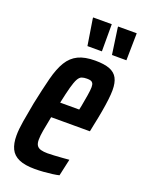

<svg xmlns="http://www.w3.org/2000/svg" viewBox="-134 -752 613 824"><g transform="rotate(20 172.0 -340.5)"><path d="M131 8Q86 8 59 -4Q32 -16 20.5 -40Q9 -64 9 -100Q9 -129 15.5 -167.5Q22 -206 31 -254Q46 -326 59 -376.5Q72 -427 91 -458Q110 -489 140 -503.5Q170 -518 217 -518Q259 -518 283.5 -508.5Q308 -499 319 -478.5Q330 -458 330 -424Q330 -406 327 -380.5Q324 -355 318.5 -323.5Q313 -292 305 -255L299 -225H122Q114 -185 109.5 -159.5Q105 -134 105 -116Q105 -99 111 -90Q117 -81 129.5 -77.5Q142 -74 160 -74Q171 -74 189.5 -75Q208 -76 227.5 -77.5Q247 -79 258 -80L241 -3Q229 0 210.5 2.5Q192 5 171.5 6.5Q151 8 131 8ZM137 -297H224L228 -316Q233 -343 237 -367.5Q241 -392 241 -405Q241 -417 237.5 -423Q234 -429 227.5 -431Q221 -433 210 -433Q196 -433 186.5 -429.5Q177 -426 169.5 -412.5Q162 -399 154.5 -371.5Q147 -344 137 -297ZM164 -565 145 -684V-689H230V-569V-565ZM276 -565 259 -684V-689H344L342 -569V-565Z"/></g></svg>

Font: Saira UltraCondensed
Style: Bold Italic
Weight: 700
Width: 1
Italic angle: -12°
Designer: Hector Gatti with collaboration of the Omnibus-Type team
Foundry: Omnibus-Type
Version: Version 1.101